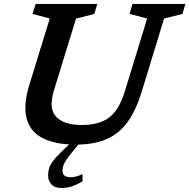

<svg xmlns="http://www.w3.org/2000/svg" viewBox="-20 -727 966 980"><path d="M299 144Q299 177.5 339.5 177.5Q354 177.5 367.5 174.2Q381 171 401.5 161.5V198Q368.5 218 344 225.2Q319.5 232.5 295 232.5Q258.5 232.5 242 213.5Q225.5 194.5 225.5 167.5Q225.5 148.5 231 130.8Q236.5 113 254.2 90.2Q272 67.5 308 33.5L333 10Q242 5 186 -28.5Q130 -62 114.5 -128Q99 -194 130.5 -296.5L234 -632.5L146 -656L162 -707H476.5L461.5 -656L368 -632L255 -264.5Q227 -173.5 266.5 -131.2Q306 -89 396.5 -89Q488 -89 538.2 -128Q588.5 -167 616.5 -258.5L731 -632.5L641.5 -656L656 -707H926L911.5 -656L817.5 -632.5L703 -258Q674 -164 631.8 -105.2Q589.5 -46.5 528 -18.8Q466.5 9 380 11L347.5 50.5Q315 90.5 307 109.2Q299 128 299 144Z"/></svg>

Font: Newsreader Caption Medium
Style: Italic
Weight: 500
Italic angle: -17°
Designer: Hugues Gentile
Foundry: Production Type
Version: Version 1.001